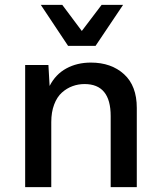

<svg xmlns="http://www.w3.org/2000/svg" viewBox="-20 -766 659 786"><path d="M483.9 -746.1 371.1 -578.1H258.8L147 -746.1H234.9L314.9 -639.2L396 -746.1ZM83 0V-500H178.2L183.1 -414.1Q207.5 -461.9 251.5 -485.8Q295.4 -509.8 352.1 -509.8Q435.5 -509.8 487.8 -462.2Q540 -414.6 540 -324.2V0H433.1V-291Q433.1 -421.9 326.2 -421.9Q300.3 -421.9 276.9 -413.3Q253.4 -404.8 233.4 -387Q213.4 -369.1 201.7 -338.1Q189.9 -307.1 189.9 -266.1V0Z"/></svg>

Font: Work Sans Medium
Style: Regular
Weight: 500
Designer: Wei Huang
Foundry: Wei Huang
Version: Version 2.012